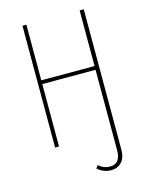

<svg xmlns="http://www.w3.org/2000/svg" viewBox="-129 -761 800 1037"><g transform="rotate(-15 271.0 -242.0)"><path d="M419.9 -681.2H442.9V102.1Q442.9 148.9 420.4 172.9Q397.9 196.8 361.8 196.8Q319.8 196.8 286.1 167L297.9 150.9Q324.7 175.8 360.8 175.8Q419.9 175.8 419.9 102.1V-349.1H122.1V0H100.1V-681.2H122.1V-370.1H419.9Z"/></g></svg>

Font: Fira Sans Compressed Thin
Style: Regular
Weight: 100
Width: 1
Designer: Carrois Corporate & Edenspiekermann AG
Foundry: Carrois Corporate GbR & Edenspiekermann AG
Version: Version 4.203;PS 004.203;hotconv 1.0.88;makeotf.lib2.5.64775